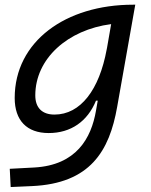

<svg xmlns="http://www.w3.org/2000/svg" viewBox="-20 -542 626 797"><path d="M24.4 234.4 112.3 230.5C354.5 219.7 434.1 85 466.3 -98.1L541.5 -522.5H532.2C252.4 -522.5 41 -370.1 41 -135.3C41 -42 91.3 10.3 182.1 10.3C274.4 10.3 343.3 -38.1 378.4 -124H385.7L378.4 -82.5C358.9 31.7 296.9 143.6 122.1 153.3L20.5 158.7ZM441.4 -441.9 424.3 -343.8 422.9 -336.9C392.1 -169.4 314.5 -66.4 206.1 -66.4C154.8 -66.4 126.5 -94.7 126.5 -146C126.5 -298.8 261.2 -418.5 441.4 -441.9Z"/></svg>

Font: Cascadia Code SemiLight
Style: Italic
Weight: 350
Italic angle: -10°
Monospace: yes
Designer: Aaron Bell
Foundry: Saja Typeworks
Version: Version 2404.023